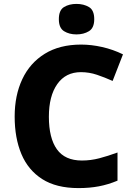

<svg xmlns="http://www.w3.org/2000/svg" viewBox="-20 -952 683 982"><path d="M394 -583Q316 -583 273 -522Q230 -461 230 -355Q230 -246 271 -188.5Q312 -131 399 -131Q444 -131 488 -142.5Q532 -154 581 -172V-28Q533 -8 485.5 1Q438 10 382 10Q268 10 196 -36Q124 -82 89.5 -164Q55 -246 55 -356Q55 -464 94 -547Q133 -630 209 -677Q285 -724 395 -724Q447 -724 502.5 -711.5Q558 -699 609 -674L556 -538Q516 -556 476 -569.5Q436 -583 394 -583ZM371 -932Q408 -932 435 -916Q462 -900 462 -854Q462 -809 435 -792.5Q408 -776 371 -776Q334 -776 307.5 -792.5Q281 -809 281 -854Q281 -900 307.5 -916Q334 -932 371 -932Z"/></svg>

Font: Noto Sans Malayalam ExtraBold
Style: Regular
Weight: 800
Designer: Jelle Bosma - Monotype Design Team
Foundry: Monotype Imaging Inc.
Version: Version 2.104; ttfautohint (v1.8.4.7-5d5b)